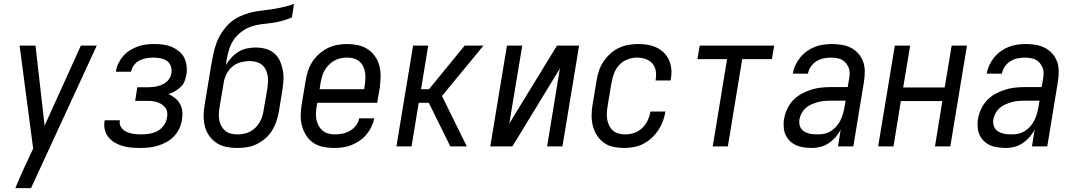

<svg xmlns="http://www.w3.org/2000/svg" viewBox="-20 -755 5540 990"><path d="M59 215Q73 182 87 149.5Q101 117 117 84L151 11L81 -520H163L210 -107L397 -520H479L140 215Z M703 8Q680 8 657.5 6Q635 4 613.5 -2Q592 -8 573 -19Q554 -30 540.5 -46Q527 -62 521 -84Q515 -106 519 -129L520 -135H598V-132Q595 -119 600 -107.5Q605 -96 614 -87.5Q623 -79 634 -74.5Q645 -70 657.5 -67Q670 -64 683 -63Q696 -62 710 -62Q730 -62 751 -65.5Q772 -69 792 -79.5Q812 -90 825 -109Q838 -128 841 -148Q844 -162 842 -176Q840 -190 832 -200.5Q824 -211 812.5 -218Q801 -225 788 -229Q775 -233 761 -234Q747 -235 733 -235H677L688 -305H744Q756 -305 769 -306.5Q782 -308 794 -311Q806 -314 818 -319.5Q830 -325 840 -334Q850 -343 856 -354.5Q862 -366 864 -379Q867 -397 860.5 -414.5Q854 -432 839.5 -441.5Q825 -451 807 -454.5Q789 -458 770 -458Q753 -458 735 -455Q717 -452 700 -443.5Q683 -435 671 -419.5Q659 -404 656 -386L655 -385H577L578 -388Q581 -409 591 -429.5Q601 -450 616 -467Q631 -484 650.5 -496Q670 -508 691 -515.5Q712 -523 733 -525.5Q754 -528 775 -528Q799 -528 822 -525Q845 -522 865 -513.5Q885 -505 902.5 -491Q920 -477 929.5 -458Q939 -439 942 -416Q945 -393 941 -370Q938 -353 931.5 -336Q925 -319 911.5 -306.5Q898 -294 882 -284.5Q866 -275 849 -270Q868 -261 883.5 -248.5Q899 -236 908.5 -218.5Q918 -201 920 -179.5Q922 -158 918 -137Q915 -114 904.5 -92Q894 -70 877.5 -52.5Q861 -35 839.5 -23Q818 -11 795 -4Q772 3 749 5.5Q726 8 703 8Z M1204 8Q1175 8 1147.5 2.5Q1120 -3 1098 -17Q1076 -31 1060 -53Q1044 -75 1037 -101Q1030 -127 1030 -155.5Q1030 -184 1035 -213L1070 -425Q1075 -453 1081 -481Q1087 -509 1097.5 -536.5Q1108 -564 1125 -589.5Q1142 -615 1164 -635.5Q1186 -656 1213.5 -669Q1241 -682 1269.5 -689.5Q1298 -697 1326.5 -700Q1355 -703 1383.5 -707.5Q1412 -712 1440.5 -718.5Q1469 -725 1496 -735L1485 -665Q1459 -654 1433 -647Q1407 -640 1380.5 -636.5Q1354 -633 1327.5 -630Q1301 -627 1275 -618Q1249 -609 1225.5 -591.5Q1202 -574 1186 -551Q1170 -528 1162 -502Q1154 -476 1149 -450Q1148 -442 1147 -434Q1146 -426 1145 -419Q1156 -439 1172.5 -457Q1189 -475 1209 -487.5Q1229 -500 1252 -505Q1275 -510 1297 -510Q1324 -510 1349 -503.5Q1374 -497 1393 -481Q1412 -465 1422.5 -442.5Q1433 -420 1438 -394.5Q1443 -369 1441.5 -342.5Q1440 -316 1436 -290L1417 -174Q1412 -149 1403.5 -125Q1395 -101 1381 -79Q1367 -57 1346 -39.5Q1325 -22 1302 -11Q1279 0 1253.5 4Q1228 8 1204 8ZM1204 -62Q1220 -62 1236.5 -65Q1253 -68 1268.5 -76Q1284 -84 1296.5 -96Q1309 -108 1317.5 -122.5Q1326 -137 1331.5 -153Q1337 -169 1339 -185L1359 -301Q1361 -318 1362 -335Q1363 -352 1359.5 -368.5Q1356 -385 1348.5 -399Q1341 -413 1328.5 -422.5Q1316 -432 1300 -436Q1284 -440 1267 -440Q1244 -440 1220 -433.5Q1196 -427 1177 -410.5Q1158 -394 1147 -371.5Q1136 -349 1133 -326L1112 -201Q1109 -184 1108.5 -167Q1108 -150 1111 -134Q1114 -118 1122 -104Q1130 -90 1142 -80Q1154 -70 1170.5 -66Q1187 -62 1204 -62Z M1701 8Q1672 8 1644.5 2Q1617 -4 1595 -19Q1573 -34 1558.5 -57Q1544 -80 1537 -106.5Q1530 -133 1530.5 -161.5Q1531 -190 1536 -219L1556 -339Q1560 -364 1568 -389Q1576 -414 1590.5 -436.5Q1605 -459 1625.5 -477Q1646 -495 1670 -507Q1694 -519 1719.5 -523.5Q1745 -528 1769 -528Q1798 -528 1826 -522Q1854 -516 1876.5 -501Q1899 -486 1914.5 -463.5Q1930 -441 1936.5 -414Q1943 -387 1942.5 -358.5Q1942 -330 1938 -301L1925 -225H1616L1613 -208Q1610 -190 1609 -172.5Q1608 -155 1611.5 -138Q1615 -121 1623 -106.5Q1631 -92 1643.5 -81.5Q1656 -71 1672.5 -66.5Q1689 -62 1707 -62Q1727 -62 1746.5 -66Q1766 -70 1784.5 -80.5Q1803 -91 1816 -108.5Q1829 -126 1832 -145H1910Q1905 -123 1895 -101.5Q1885 -80 1869.5 -61.5Q1854 -43 1833.5 -29Q1813 -15 1791 -6.5Q1769 2 1746 5Q1723 8 1701 8ZM1858 -295 1860 -312Q1863 -330 1864 -347.5Q1865 -365 1862.5 -381.5Q1860 -398 1852.5 -413Q1845 -428 1832.5 -438.5Q1820 -449 1804 -453.5Q1788 -458 1770 -458Q1754 -458 1736.5 -454.5Q1719 -451 1704 -442.5Q1689 -434 1676 -421Q1663 -408 1654 -392.5Q1645 -377 1640.5 -360.5Q1636 -344 1633 -328L1628 -295Z M2024 0 2110 -520H2188L2151 -295H2192L2376 -520H2473L2259 -260L2387 0H2302L2191 -225H2139L2102 0Z M2508 0 2594 -520H2673L2606 -118L2852 -520H2966L2880 0H2801L2867 -402L2622 0Z M3198 8Q3169 8 3141.5 2Q3114 -4 3093 -19.5Q3072 -35 3057.5 -58Q3043 -81 3036.5 -107.5Q3030 -134 3030.5 -162.5Q3031 -191 3036 -219L3056 -339Q3060 -364 3068 -389Q3076 -414 3091 -436.5Q3106 -459 3126 -477.5Q3146 -496 3170 -507.5Q3194 -519 3219.5 -523.5Q3245 -528 3270 -528Q3295 -528 3319.5 -524Q3344 -520 3365 -510Q3386 -500 3403 -483.5Q3420 -467 3429.5 -445.5Q3439 -424 3441.5 -399Q3444 -374 3439 -349L3438 -340H3360L3361 -346Q3365 -369 3361 -391Q3357 -413 3343 -428.5Q3329 -444 3308 -451Q3287 -458 3264 -458Q3240 -458 3215 -448.5Q3190 -439 3172.5 -419.5Q3155 -400 3146 -376Q3137 -352 3133 -328L3113 -208Q3110 -190 3109 -172.5Q3108 -155 3111 -138.5Q3114 -122 3121.5 -107Q3129 -92 3141 -81.5Q3153 -71 3169.5 -66.5Q3186 -62 3204 -62Q3227 -62 3250.5 -70Q3274 -78 3291.5 -95Q3309 -112 3319.5 -134Q3330 -156 3333 -179L3334 -180H3412L3411 -179Q3407 -154 3398 -130Q3389 -106 3374.5 -84Q3360 -62 3340 -43.5Q3320 -25 3296.5 -13Q3273 -1 3247.5 3.5Q3222 8 3198 8Z M3655 0 3729 -450H3576L3588 -520H3972L3960 -450H3807L3733 0Z M4167 8Q4139 8 4112 2.5Q4085 -3 4064 -18.5Q4043 -34 4031.5 -58Q4020 -82 4021 -110Q4020 -113 4020.5 -114Q4021 -115 4020.5 -116.5Q4020 -118 4020.5 -119.5Q4021 -121 4021 -122.5Q4021 -124 4021 -125.5Q4021 -127 4021 -129Q4021 -131 4021.5 -132.5Q4022 -134 4022 -135.5Q4022 -137 4022.5 -138.5Q4023 -140 4023 -142Q4027 -167 4038.5 -192Q4050 -217 4068.5 -237Q4087 -257 4111.5 -270.5Q4136 -284 4161 -292Q4186 -300 4211.5 -303Q4237 -306 4263 -306H4351L4358 -347Q4359 -353 4360 -360Q4361 -367 4361 -373Q4362 -392 4354.5 -409Q4347 -426 4334 -437.5Q4321 -449 4303 -453.5Q4285 -458 4266 -458Q4247 -458 4227 -454Q4207 -450 4190 -439.5Q4173 -429 4161 -411.5Q4149 -394 4146 -375H4068Q4071 -397 4081 -418.5Q4091 -440 4106 -458.5Q4121 -477 4140.5 -491Q4160 -505 4182 -513.5Q4204 -522 4226.5 -525Q4249 -528 4271 -528Q4297 -528 4322.5 -523.5Q4348 -519 4369.5 -507.5Q4391 -496 4407 -477.5Q4423 -459 4431 -436Q4439 -413 4439 -387Q4439 -361 4435 -335L4380 0H4301L4315 -88Q4305 -67 4289.5 -49Q4274 -31 4254 -17.5Q4234 -4 4211.5 2Q4189 8 4167 8ZM4199 -62Q4215 -62 4232.5 -66Q4250 -70 4265.5 -80Q4281 -90 4293 -104Q4305 -118 4313 -133.5Q4321 -149 4326 -166Q4331 -183 4334 -200L4340 -236H4263Q4247 -236 4230 -234.5Q4213 -233 4197 -228.5Q4181 -224 4164.5 -217Q4148 -210 4135 -198.5Q4122 -187 4113.5 -171.5Q4105 -156 4102 -139Q4100 -127 4102 -114.5Q4104 -102 4110.5 -92.5Q4117 -83 4127 -77Q4137 -71 4149 -67.5Q4161 -64 4173.5 -63Q4186 -62 4199 -62Z M4508 0 4594 -520H4673L4637 -304H4851L4887 -520H4966L4880 0H4801L4839 -234H4625L4587 0Z M5167 8Q5139 8 5112 2.5Q5085 -3 5064 -18.5Q5043 -34 5031.5 -58Q5020 -82 5021 -110Q5020 -113 5020.5 -114Q5021 -115 5020.5 -116.5Q5020 -118 5020.5 -119.5Q5021 -121 5021 -122.5Q5021 -124 5021 -125.5Q5021 -127 5021 -129Q5021 -131 5021.5 -132.5Q5022 -134 5022 -135.5Q5022 -137 5022.5 -138.5Q5023 -140 5023 -142Q5027 -167 5038.5 -192Q5050 -217 5068.5 -237Q5087 -257 5111.5 -270.5Q5136 -284 5161 -292Q5186 -300 5211.5 -303Q5237 -306 5263 -306H5351L5358 -347Q5359 -353 5360 -360Q5361 -367 5361 -373Q5362 -392 5354.5 -409Q5347 -426 5334 -437.5Q5321 -449 5303 -453.5Q5285 -458 5266 -458Q5247 -458 5227 -454Q5207 -450 5190 -439.5Q5173 -429 5161 -411.5Q5149 -394 5146 -375H5068Q5071 -397 5081 -418.5Q5091 -440 5106 -458.5Q5121 -477 5140.5 -491Q5160 -505 5182 -513.5Q5204 -522 5226.5 -525Q5249 -528 5271 -528Q5297 -528 5322.5 -523.5Q5348 -519 5369.5 -507.5Q5391 -496 5407 -477.5Q5423 -459 5431 -436Q5439 -413 5439 -387Q5439 -361 5435 -335L5380 0H5301L5315 -88Q5305 -67 5289.5 -49Q5274 -31 5254 -17.5Q5234 -4 5211.5 2Q5189 8 5167 8ZM5199 -62Q5215 -62 5232.5 -66Q5250 -70 5265.5 -80Q5281 -90 5293 -104Q5305 -118 5313 -133.5Q5321 -149 5326 -166Q5331 -183 5334 -200L5340 -236H5263Q5247 -236 5230 -234.5Q5213 -233 5197 -228.5Q5181 -224 5164.5 -217Q5148 -210 5135 -198.5Q5122 -187 5113.5 -171.5Q5105 -156 5102 -139Q5100 -127 5102 -114.5Q5104 -102 5110.5 -92.5Q5117 -83 5127 -77Q5137 -71 5149 -67.5Q5161 -64 5173.5 -63Q5186 -62 5199 -62Z"/></svg>

Font: Iosevka Term Oblique
Style: Regular
Weight: 400
Italic angle: -9°
Monospace: yes
Designer: Belleve Invis
Foundry: Belleve Invis
Version: Version 31.4.0